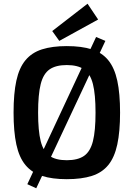

<svg xmlns="http://www.w3.org/2000/svg" viewBox="-20 -951 719 1033"><path d="M497 -752 547 -731 175 62 127 40ZM339 -703Q419 -703 474 -685.5Q529 -668 562.5 -627Q596 -586 611 -517Q626 -448 626 -345Q626 -243 611 -173.5Q596 -104 562.5 -63Q529 -22 474 -4.5Q419 13 339 13Q261 13 206 -4.5Q151 -22 117 -63Q83 -104 68 -173.5Q53 -243 53 -345Q53 -448 68 -517Q83 -586 117 -627Q151 -668 206 -685.5Q261 -703 339 -703ZM339 -601Q280 -601 246.5 -577.5Q213 -554 199 -498.5Q185 -443 185 -345Q185 -247 199 -191.5Q213 -136 246.5 -112.5Q280 -89 339 -89Q399 -89 432.5 -112.5Q466 -136 480 -191.5Q494 -247 494 -345Q494 -443 480 -498.5Q466 -554 432.5 -577.5Q399 -601 339 -601ZM451 -931 508 -846 299 -731 261 -784Z"/></svg>

Font: Exo 2 SemiBold
Style: Regular
Weight: 600
Designer: Natanael Gama
Foundry: Natanael Gama
Version: Version 2.010